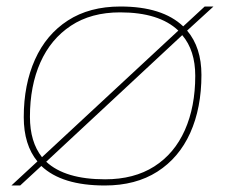

<svg xmlns="http://www.w3.org/2000/svg" viewBox="-20 -560 691 590"><path d="M302 10Q170 10 107 -50L42 10H15L95 -64Q53 -115 53 -200Q53 -300 87.5 -377Q122 -454 188.5 -497Q255 -540 350 -540Q479 -540 543 -479L609 -540H636L555 -466Q599 -414 599 -330Q599 -228 564.5 -151.5Q530 -75 463.5 -32.5Q397 10 302 10ZM72 -201Q72 -124 109 -77L528 -466Q469 -522 349 -522Q260 -522 198 -481Q136 -440 104 -368Q72 -296 72 -201ZM303 -9Q392 -9 454 -48.5Q516 -88 548 -160Q580 -232 580 -327Q580 -405 540 -452L122 -63Q180 -9 303 -9Z"/></svg>

Font: Georama Extended Thin
Style: Italic
Weight: 100
Width: 7
Italic angle: -9°
Designer: Jean-Baptiste Levee
Foundry: Production Type
Version: Version 1.000